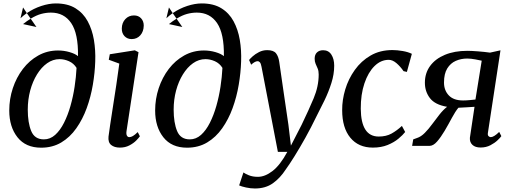

<svg xmlns="http://www.w3.org/2000/svg" viewBox="-20 -851 2988 1120"><path d="M220 10.5Q130 10.5 82 -50.2Q34 -111 34 -206.5Q34 -274 54.8 -336.5Q75.5 -399 113.5 -448.8Q151.5 -498.5 203.8 -527.5Q256 -556.5 318.5 -556.5Q353 -556.5 385.8 -547Q418.5 -537.5 435 -523.5Q437 -654.5 395.5 -716Q354 -777.5 277 -777.5Q249 -777.5 220.2 -769.8Q191.5 -762 159 -742L192.5 -693.5L114.5 -710.5Q137.5 -729 159 -742L136.5 -774.5Q176 -801.5 221 -816.2Q266 -831 305.5 -831Q374.5 -831 420 -803Q465.5 -775 491.5 -727Q517.5 -679 527.8 -618.5Q538 -558 535.5 -492.5Q533.5 -426.5 521.5 -356Q509.5 -285.5 485.8 -220.2Q462 -155 425.2 -102.8Q388.5 -50.5 337.5 -20Q286.5 10.5 220 10.5ZM114.5 -807.5 136.5 -774.5Q116.5 -760.5 99.5 -744.5ZM236 -38Q272.5 -38 301.8 -64.2Q331 -90.5 353.2 -134.5Q375.5 -178.5 391 -233Q406.5 -287.5 415.2 -345Q424 -402.5 426.5 -455Q410 -481.5 382.5 -493.8Q355 -506 327.5 -506Q288.5 -506 255 -482.2Q221.5 -458.5 196 -417.2Q170.5 -376 156.2 -323Q142 -270 142 -211.5Q142 -135.5 162 -86.8Q182 -38 236 -38Z M679.5 10Q647 10 628.2 -5.5Q609.5 -21 613 -54.5Q615.5 -77.5 622.8 -124.2Q630 -171 639.2 -231Q648.5 -291 658.5 -356Q668.5 -421 676 -480L614.5 -502.5L620.5 -534.5L766.5 -557.5L788 -546.5L718 -86Q715.5 -68 720.5 -59.5Q725.5 -51 734 -51Q744 -51 755.2 -57.5Q766.5 -64 783.5 -80.5L796 -56Q790 -47 774.5 -31.2Q759 -15.5 734.8 -2.8Q710.5 10 679.5 10ZM748 -623Q722.5 -623 706.2 -640.2Q690 -657.5 690.5 -685Q691 -718 711 -739.5Q731 -761 761.5 -761Q787.5 -761 803 -744.2Q818.5 -727.5 818.5 -702Q818 -667 798.5 -645Q779 -623 748 -623Z M1071 10.5Q981 10.5 933 -50.2Q885 -111 885 -206.5Q885 -274 905.8 -336.5Q926.5 -399 964.5 -448.8Q1002.5 -498.5 1054.8 -527.5Q1107 -556.5 1169.5 -556.5Q1204 -556.5 1236.8 -547Q1269.5 -537.5 1286 -523.5Q1288 -654.5 1246.5 -716Q1205 -777.5 1128 -777.5Q1100 -777.5 1071.2 -769.8Q1042.5 -762 1010 -742L1043.5 -693.5L965.5 -710.5Q988.5 -729 1010 -742L987.5 -774.5Q1027 -801.5 1072 -816.2Q1117 -831 1156.5 -831Q1225.5 -831 1271 -803Q1316.5 -775 1342.5 -727Q1368.5 -679 1378.8 -618.5Q1389 -558 1386.5 -492.5Q1384.5 -426.5 1372.5 -356Q1360.5 -285.5 1336.8 -220.2Q1313 -155 1276.2 -102.8Q1239.5 -50.5 1188.5 -20Q1137.5 10.5 1071 10.5ZM965.5 -807.5 987.5 -774.5Q967.5 -760.5 950.5 -744.5ZM1087 -38Q1123.5 -38 1152.8 -64.2Q1182 -90.5 1204.2 -134.5Q1226.5 -178.5 1242 -233Q1257.5 -287.5 1266.2 -345Q1275 -402.5 1277.5 -455Q1261 -481.5 1233.5 -493.8Q1206 -506 1178.5 -506Q1139.5 -506 1106 -482.2Q1072.5 -458.5 1047 -417.2Q1021.5 -376 1007.2 -323Q993 -270 993 -211.5Q993 -135.5 1013 -86.8Q1033 -38 1087 -38Z M1505.5 -461.5Q1502 -480.5 1496.2 -487.2Q1490.5 -494 1482.5 -494Q1467.5 -494 1445 -473.5L1433 -501Q1438 -508 1453.5 -522Q1469 -536 1491 -547.2Q1513 -558.5 1538.5 -558.5Q1575.5 -558.5 1590 -540.2Q1604.5 -522 1609 -489.5Q1622 -399.5 1635.5 -306.5Q1649 -213.5 1662.5 -122.5L1677 -1.5L1739.5 -123Q1780.5 -208 1809.8 -277.8Q1839 -347.5 1839 -416.5Q1839 -437.5 1833 -451.5Q1827 -465.5 1821.2 -478.5Q1815.5 -491.5 1815.5 -508.5Q1815.5 -532.5 1829 -545.2Q1842.5 -558 1865 -558Q1896.5 -558 1913 -532.5Q1929.5 -507 1929.5 -468Q1929.5 -418 1913.2 -366.8Q1897 -315.5 1873 -265.8Q1849 -216 1825 -170Q1794.5 -107 1761.8 -48.2Q1729 10.5 1699 58.8Q1669 107 1646.5 138Q1614.5 187.5 1571.8 218Q1529 248.5 1467 248.5Q1442.5 248.5 1415.8 242.8Q1389 237 1375 230.5L1400 155Q1409 162 1431.2 171.2Q1453.5 180.5 1484.5 180.5Q1526 180.5 1570.2 146.2Q1614.5 112 1656 35H1601Z M2334 -436Q2315.5 -463 2292.8 -482.5Q2270 -502 2247.5 -502Q2201.5 -502 2164.5 -465.5Q2127.5 -429 2105.8 -364.5Q2084 -300 2084.5 -216.5Q2086 -54.5 2189 -54.5Q2233 -54.5 2264.2 -72Q2295.5 -89.5 2324.5 -116.5L2343.5 -81Q2330 -63.5 2304.2 -42Q2278.5 -20.5 2241 -5.2Q2203.5 10 2155 10Q2071 10 2023.5 -47.8Q1976 -105.5 1976 -208.5Q1975.5 -268 1994 -329.5Q2012.5 -391 2049.8 -443.2Q2087 -495.5 2142 -527.2Q2197 -559 2269 -559Q2296.5 -559 2328.5 -553.5Q2360.5 -548 2382.5 -537L2353.5 -431.5Z M2892 -81.5 2904.5 -57Q2899 -48.5 2882.5 -32.8Q2866 -17 2840.8 -3.8Q2815.5 9.5 2783.5 9.5Q2752.5 9.5 2736 -5.8Q2719.5 -21 2721 -47L2748 -228Q2729.5 -226.5 2701 -225Q2672.5 -223.5 2654 -222.5Q2635.5 -200 2616.2 -163.8Q2597 -127.5 2573.5 -87.5Q2551.5 -50.5 2529.5 -25.2Q2507.5 0 2485 0H2384L2390.5 -38L2412.5 -46Q2436 -53.5 2458 -75.8Q2480 -98 2501 -126.8Q2522 -155.5 2543.8 -183Q2565.5 -210.5 2588 -228Q2517.5 -240 2488 -278.5Q2458.5 -317 2458.5 -368.5Q2458.5 -424.5 2489 -466.2Q2519.5 -508 2575.2 -531.2Q2631 -554.5 2706 -554.5Q2730 -554.5 2768.2 -551.5Q2806.5 -548.5 2838.5 -544L2899.5 -557.5L2826 -75.5Q2824 -62 2830.2 -56.5Q2836.5 -51 2842.5 -51Q2861 -51 2892 -81.5ZM2753.5 -270.5 2790 -497Q2779.5 -499.5 2753.2 -504.5Q2727 -509.5 2705 -509.5Q2669.5 -509.5 2638.8 -496Q2608 -482.5 2589 -451.8Q2570 -421 2570 -369.5Q2570 -324 2598 -294.5Q2626 -265 2681.5 -265Q2699 -265 2722 -267.2Q2745 -269.5 2753.5 -270.5Z"/></svg>

Font: Merriweather Text Regular
Style: Italic
Weight: 400
Italic angle: -7.8°
Designer: Eben Sorkin
Foundry: Eben Sorkin
Version: Version 2.100; ttfautohint (v1.7.19-72a1) -l 8 -r 50 -G 200 